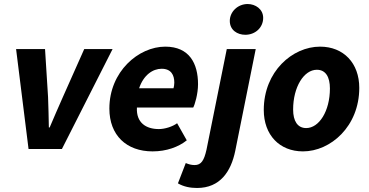

<svg xmlns="http://www.w3.org/2000/svg" viewBox="-20 -741 1837 955"><path d="M122 0H288L540 -497H399L293 -259C270 -208 249 -158 227 -107H223C222 -159 221 -210 219 -259L204 -497H60Z M739 12C808 12 868 -10 909 -43L861 -128C838 -111 800 -99 770 -99C707 -99 657 -130 661 -206H941C949 -220 965 -274 965 -322C965 -425 922 -509 802 -509C669 -509 524 -385 524 -201C524 -68 609 12 739 12ZM672 -302C694 -368 740 -399 784 -399C831 -399 847 -368 847 -330C847 -319 845 -310 843 -302Z M960 194C1075 194 1129 112 1150 10L1252 -497H1108L1007 4C995 57 981 80 948 80C932 80 918 76 904 70L865 171C894 188 927 194 960 194ZM1200 -568C1250 -568 1289 -604 1289 -652C1289 -696 1250 -721 1212 -721C1162 -721 1123 -682 1123 -637C1123 -591 1161 -568 1200 -568Z M1487 12C1624 12 1767 -112 1767 -304C1767 -427 1689 -509 1572 -509C1435 -509 1292 -386 1292 -194C1292 -70 1370 12 1487 12ZM1503 -104C1460 -104 1438 -139 1438 -196C1438 -309 1492 -394 1556 -394C1600 -394 1621 -358 1621 -301C1621 -188 1567 -104 1503 -104Z"/></svg>

Font: Source Sans Pro
Style: Bold Italic
Weight: 700
Italic angle: -11°
Designer: Paul D. Hunt
Foundry: Adobe Systems Incorporated
Version: Version 3.006;hotconv 1.0.111;makeotfexe 2.5.65597